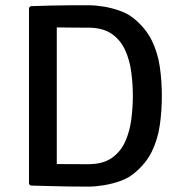

<svg xmlns="http://www.w3.org/2000/svg" viewBox="-20 -707 688 732"><path d="M597 -341.5Q597 -283 589.2 -229.5Q581.5 -176 559 -129.5Q536.5 -83 491 -46Q469.5 -28 438.8 -17Q408 -6 375.8 -0.8Q343.5 4.5 317 4.5Q276.5 4.5 243 4Q209.5 3.5 175 2.5Q140.5 1.5 97 0.5L90.5 -5.5V-677.5L97 -683.5Q140.5 -685 174.8 -685.8Q209 -686.5 242.8 -686.8Q276.5 -687 317 -687Q343.5 -687 375.8 -681.8Q408 -676.5 438.8 -665.2Q469.5 -654 491 -636Q536 -599 558.8 -552.5Q581.5 -506 589.2 -452.8Q597 -399.5 597 -341.5ZM486.5 -341.5Q486.5 -386 480.5 -432Q474.5 -478 457 -516.2Q439.5 -554.5 405.8 -578Q372 -601.5 316.5 -601.5Q285 -601.5 258 -601.8Q231 -602 196.5 -602.5V-81.5Q231 -81.5 258 -81.2Q285 -81 316.5 -81Q372 -81 405.8 -104.5Q439.5 -128 457 -166.5Q474.5 -205 480.5 -251Q486.5 -297 486.5 -341.5Z"/></svg>

Font: Signika Light
Style: Regular
Weight: 400
Version: Version 2.003;gftools[0.9.32]